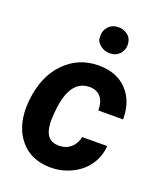

<svg xmlns="http://www.w3.org/2000/svg" viewBox="-140 -837 790 937"><g transform="rotate(20 255.5 -368.5)"><path d="M312.5 -746.6C292.5 -746.6 276.4 -740.2 263.2 -727.1C250 -713.9 243.7 -698.2 243.7 -679.7C243.7 -678.7 243.7 -672.9 244.1 -662.6C244.6 -652.3 251.5 -641.1 265.6 -629.4C279.8 -618.2 295.4 -612.3 313 -612.3C314 -612.3 314.9 -612.3 315.9 -612.3C336.4 -612.3 353 -619.1 365.7 -632.3C377.9 -645.5 384.3 -660.6 384.3 -678.7C384.3 -679.7 384.3 -680.7 384.3 -681.6C383.8 -702.1 376.5 -718.3 362.8 -729.5C348.6 -740.7 333 -746.6 315.4 -746.6C314.5 -746.6 313.5 -746.6 312.5 -746.6ZM232.9 -103.5C187.5 -104.5 163.1 -133.3 159.7 -190.4C159.2 -195.8 159.2 -201.2 159.2 -206.5C159.2 -227.5 161.1 -252.4 165 -280.3C178.7 -376.5 217.3 -424.3 280.8 -424.3C282.2 -424.3 283.2 -424.3 284.7 -424.3C334 -421.9 358.9 -387.7 358.9 -331.1H487.3C487.3 -332 487.3 -333.5 487.3 -334.5C487.3 -394.5 470.2 -442.9 435.5 -480.5C400.9 -517.6 353.5 -536.6 293.9 -538.1C291 -538.1 288.6 -538.1 286.1 -538.1C217.3 -538.1 158.7 -513.7 110.4 -464.4C62 -415 33.7 -347.2 24.9 -261.2L22.9 -229C22.9 -226.6 22.9 -224.1 22.9 -221.7C22.9 -153.3 41.5 -97.7 78.1 -55.2C114.7 -12.7 165.5 9.3 229.5 10.3C231.4 10.3 233.9 10.3 235.8 10.3C272.5 10.3 307.6 2.4 341.3 -13.7C375.5 -29.8 403.3 -52.7 424.3 -82.5C445.3 -112.3 456.5 -145.5 459 -182.6L329.6 -182.1C319.3 -133.8 284.2 -103.5 236.3 -103.5C234.9 -103.5 233.9 -103.5 232.9 -103.5Z"/></g></svg>

Font: Roboto
Style: Bold Italic
Weight: 700
Italic angle: -12°
Designer: Google
Version: Version 2.137; 2017